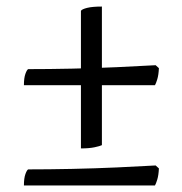

<svg xmlns="http://www.w3.org/2000/svg" viewBox="-20 -510 556 586"><path d="M227 -57V-477Q230 -482 246 -486Q262 -490 291 -490V-67Q285 -64 268.5 -60.5Q252 -57 227 -57ZM53 -250Q53 -272 57.5 -284.5Q62 -297 66 -299Q129 -299 199.5 -300.5Q270 -302 337 -305Q404 -308 455 -311L465 -302Q464 -281 460 -268Q456 -255 453 -250ZM53 56Q53 34 57.5 21.5Q62 9 66 7Q129 7 199.5 5.5Q270 4 337 1Q404 -2 455 -5L465 4Q464 25 460 38Q456 51 453 56Z"/></svg>

Font: Texturina Medium 12pt
Style: Regular
Weight: 400
Version: Version 1.002